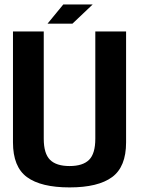

<svg xmlns="http://www.w3.org/2000/svg" viewBox="-20 -812 615 836"><path d="M283 4Q407 4 468 -40.8Q529 -85.5 529 -192V-675H395V-208Q395 -143 367.8 -116Q340.5 -89 283 -89Q225 -89 197.8 -116.2Q170.5 -143.5 170.5 -208V-675H36.5V-192Q36.5 -85.5 97.5 -40.8Q158.5 4 283 4ZM233 -709H295.5L383.5 -792.5H302.5ZM187 -709H249.5L334.5 -792.5H255.5Z"/></svg>

Font: Anybody SemiCondensed SemiBold
Style: Regular
Weight: 600
Width: 4
Version: Version 1.113;gftools[0.9.25]